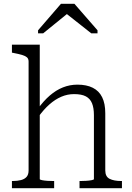

<svg xmlns="http://www.w3.org/2000/svg" viewBox="-20 -994 695 1014"><path d="M190 -758V-48Q190 -45 202 -42.5Q214 -40 231 -39Q248 -38 262 -38H266V0H43V-38H46Q72 -38 91 -43Q110 -48 120.5 -60Q131 -72 131 -94V-669Q131 -684 122 -691.5Q113 -699 96 -704Q79 -709 53 -714L43 -716V-758ZM624 0H400V-38H404Q418 -38 435 -39Q452 -40 464 -42.5Q476 -45 476 -48V-386Q476 -424 466 -448.5Q456 -473 433.5 -485Q411 -497 371 -497Q336 -497 303.5 -483Q271 -469 241 -442.5Q211 -416 182 -376L179 -418Q210 -461 243 -489.5Q276 -518 312.5 -532.5Q349 -547 389 -547Q437 -547 470 -530.5Q503 -514 519.5 -480.5Q536 -447 536 -396V-94Q536 -61 559 -49.5Q582 -38 621 -38H624ZM373 -974H302L181 -834V-818H208L357 -939L310 -938L462 -818H495V-834Z"/></svg>

Font: Roboto Serif ExtraLight
Style: Regular
Weight: 250
Version: Version 1.007